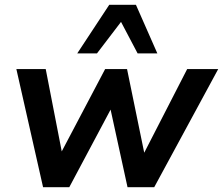

<svg xmlns="http://www.w3.org/2000/svg" viewBox="-20 -778 927 798"><path d="M159 0 48 -491H170L242 -121H222L417 -491H508L584 -121H568L758 -491H887L621 0H510L426 -385H473L268 0ZM301 -556 434 -758H545L634 -556H552L483 -687L383 -556Z"/></svg>

Font: Nunito Sans 11pt
Style: Bold Italic
Weight: 700
Italic angle: -9°
Version: Version 3.101;gftools[0.9.27]